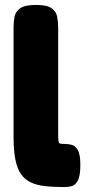

<svg xmlns="http://www.w3.org/2000/svg" viewBox="-20 -750 351 779"><path d="M242 9Q196 9 161.5 5Q127 1 103 -11Q79 -23 64 -45.5Q49 -68 42 -104.5Q35 -141 35 -196V-639Q35 -662 39 -682.5Q43 -703 62 -716.5Q81 -730 126 -730Q171 -730 189.5 -716.5Q208 -703 212 -682Q216 -661 216 -638V-207Q216 -192 216.5 -183.5Q217 -175 219.5 -171Q222 -167 227.5 -166.5Q233 -166 243 -166Q256 -166 270.5 -162.5Q285 -159 295.5 -141.5Q306 -124 306 -81Q306 -36 295.5 -17Q285 2 270 5.5Q255 9 242 9Z"/></svg>

Font: Fredoka
Style: Bold
Weight: 700
Designer: Ben Nathan
Foundry: Milena B. Brandão, Ben Nathan
Version: Version 2.001